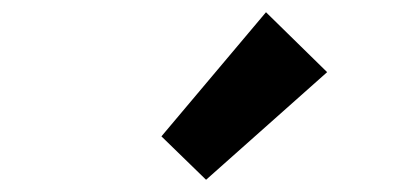

<svg xmlns="http://www.w3.org/2000/svg" viewBox="-20 -944 666 314"><path d="M317 -650 244 -721 415 -924 515 -826Z"/></svg>

Font: Chiron Sans HK TT
Style: Bold
Weight: 700
Designer: Ryoko NISHIZUKA 西塚涼子 (kana, bopomofo & ideographs); Paul D. Hunt (Latin, Greek & Cyrillic); Sandoll Communications 산돌커뮤니
Foundry: Adobe
Version: Version 2.022;hotconv 1.0.109;makeotfexe 2.5.65596